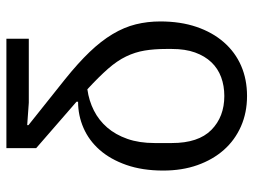

<svg xmlns="http://www.w3.org/2000/svg" viewBox="-116 -664 792 600"><g transform="rotate(-90 280.0 -364.0)"><path d="M259 -670 189 -675V-671L332 -557Q383 -516 417.5 -480Q452 -444 473.5 -408Q495 -372 504 -335.5Q513 -299 513 -259Q513 -196 496 -146Q479 -96 448 -60.5Q417 -25 374.5 -6.5Q332 12 280 12Q228 12 185 -7Q142 -26 111.5 -60.5Q81 -95 64 -143Q47 -191 47 -250Q47 -315 64.5 -365Q82 -415 111.5 -448.5Q141 -482 180 -499Q219 -516 262 -516V-521L117 -647V-740H459V-670ZM427 -241Q427 -278 422 -308Q417 -338 403.5 -366Q390 -394 365 -422.5Q340 -451 301 -487Q265 -482 234.5 -466.5Q204 -451 181.5 -425Q159 -399 146 -362Q133 -325 133 -277V-223Q133 -140 174 -99.5Q215 -59 280 -59Q312 -59 339 -69Q366 -79 385.5 -99.5Q405 -120 416 -150.5Q427 -181 427 -223Z"/></g></svg>

Font: IBM Plex Sans
Style: Regular
Weight: 400
Designer: Mike Abbink, Paul van der Laan, Pieter van Rosmalen
Foundry: Bold Monday
Version: Version 3.005